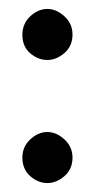

<svg xmlns="http://www.w3.org/2000/svg" viewBox="-20 -409 218 429"><path d="M30 -331Q30 -356 47.5 -372.5Q65 -389 86 -389Q106 -389 124 -372.5Q142 -356 142 -332Q142 -306 124 -290.5Q106 -275 86 -275Q65 -275 47.5 -290Q30 -305 30 -331ZM30 -57Q30 -81 47.5 -97.5Q65 -114 86 -114Q106 -114 124 -97.5Q142 -81 142 -57Q142 -31 124 -15.5Q106 0 86 0Q65 0 47.5 -15.5Q30 -31 30 -57Z"/></svg>

Font: Josefin Sans Medium
Style: Regular
Weight: 500
Designer: Santiago Orozco
Foundry: Typemade
Version: Version 2.001